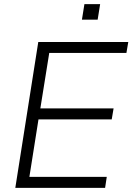

<svg xmlns="http://www.w3.org/2000/svg" viewBox="-20 -908 640 928"><path d="M54 0 165 -705H600L591 -652H218L175 -384H529L520 -331H166L122 -53H496L488 0ZM376 -813 388 -888H464L452 -813Z"/></svg>

Font: Nunito Sans 12pt Light
Style: Italic
Weight: 300
Italic angle: -9°
Designer: Vernon Adams
Foundry: Vernon Adams
Version: Version 3.101;gftools[0.9.27]